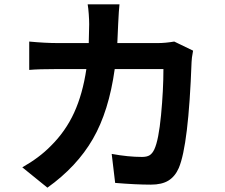

<svg xmlns="http://www.w3.org/2000/svg" viewBox="-20 -822 1040 887"><path d="M872 -588Q865 -551 865 -535Q851 -152 806 -46Q789 -7 758.5 12Q728 31 677 31Q608 31 512 23L496 -111Q572 -97 636 -97Q659 -97 671.5 -105Q684 -113 693 -132Q713 -175 724 -290.5Q735 -406 735 -503H510Q483 -308 409 -180Q335 -52 199 45L83 -49Q161 -93 214 -147Q283 -215 322.5 -301.5Q362 -388 379 -503H247Q158 -503 115 -499V-630Q189 -623 247 -623H390L392 -710Q392 -730 390 -757.5Q388 -785 385 -802H532Q529 -776 526 -713L522 -623H710Q743 -623 785 -630Z"/></svg>

Font: Sinter Bold
Style: Regular
Weight: 700
Foundry: Adobe & rsms
Version: Version 1.000